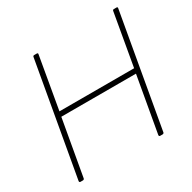

<svg xmlns="http://www.w3.org/2000/svg" viewBox="-161 -897 1062 1060"><g transform="rotate(-30 370.0 -367.0)"><path d="M582 0H566Q559 0 559 -8L622 -364H146L83 -8Q82 -1 74 0H58Q51 0 51 -8L178 -726Q179 -734 187 -734H203Q210 -734 210 -728L152 -395H628L686 -726Q687 -734 695 -734H711Q718 -734 718 -728L591 -8Q590 -1 582 0Z"/></g></svg>

Font: YamahaIndonesia935. App Thin
Style: Italic
Weight: 100
Italic angle: -10°
Designer: Dalton Maag Ltd
Foundry: Dalton Maag Ltd
Version: Version 1.002; January 01, 2024; Regular/Italic